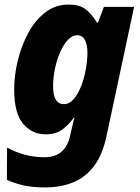

<svg xmlns="http://www.w3.org/2000/svg" viewBox="-20 -579 613 839"><path d="M179 240Q120 240 82 231Q44 222 10 207L11 66Q48 86 88.5 97Q129 108 174 108Q220 108 247 85.5Q274 63 285 20L289 2Q294 -17 298.5 -38Q303 -59 306 -64H302Q281 -35 253 -13.5Q225 8 179 8Q121 8 81.5 -37.5Q42 -83 42 -189Q42 -249 57.5 -313.5Q73 -378 103 -434Q133 -490 177.5 -524.5Q222 -559 280 -559Q327 -559 353.5 -539Q380 -519 404 -480H408L434 -549H566L446 13Q428 99 389.5 148.5Q351 198 297 219Q243 240 179 240ZM259 -124Q283 -124 302 -146Q321 -168 334.5 -202.5Q348 -237 355 -276Q362 -315 362 -349Q362 -384 351 -404.5Q340 -425 317 -425Q296 -425 277 -405Q258 -385 243.5 -352.5Q229 -320 220.5 -280.5Q212 -241 212 -201Q212 -124 259 -124Z"/></svg>

Font: Noto Sans Disp ExtBd
Style: Italic
Weight: 800
Italic angle: -12°
Designer: Monotype Design Team
Foundry: Monotype Imaging Inc.
Version: Version 2.000;GOOG;noto-source:20170915:90ef993387c0